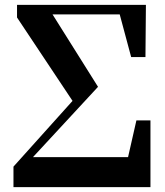

<svg xmlns="http://www.w3.org/2000/svg" viewBox="-20 -767 677 787"><path d="M539.1 -273.4H596.7V0H35.2V-84L277.3 -353.5L49.8 -695.3V-747.1H578.1L576.2 -533.2H517.6L470.7 -708H195.3L381.8 -411.1L115.2 -123H504.9Z"/></svg>

Font: Bpmf Zihi Serif Heavy
Style: Heavy
Weight: 900
Foundry: But Ko
Version: Version 1.320